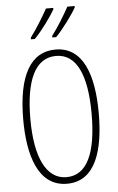

<svg xmlns="http://www.w3.org/2000/svg" viewBox="-63 -993 644 1046"><g transform="rotate(-5 259.5 -470.5)"><path d="M386 -944V-951H346C328 -917 283 -842 250 -800V-791H271C309 -829 369 -911 386 -944ZM269 -944V-951H229C210 -916 168 -846 133 -800V-791H154C194 -830 251 -910 269 -944ZM466 -358C466 -569 411 -724 261 -724C126 -724 53 -602 53 -358C53 -170 100 10 261 10C420 10 466 -162 466 -358ZM92 -358C92 -569 146 -689 261 -689C372 -689 427 -572 427 -358C427 -141 372 -26 261 -26C152 -26 92 -146 92 -358Z"/></g></svg>

Font: Noto Sans Armenian ExtraCondensed ExtraLight
Style: Regular
Weight: 200
Width: 2
Designer: Monotype Design Team
Foundry: Monotype Imaging Inc.
Version: Version 2.008